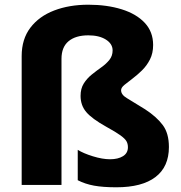

<svg xmlns="http://www.w3.org/2000/svg" viewBox="-20 -785 769 815"><path d="M630 -594Q630 -559 616.5 -532.5Q603 -506 582.5 -486Q562 -466 542 -451Q522 -436 508 -424.5Q494 -413 494 -402Q494 -383 518.5 -368.5Q543 -354 596 -321Q645 -289 671 -254Q697 -219 697 -161Q697 -77 640 -33.5Q583 10 474 10Q417 10 379 3Q341 -4 310 -20V-149Q334 -134 374.5 -121.5Q415 -109 447 -109Q481 -109 502 -122Q523 -135 523 -160Q523 -175 516.5 -186Q510 -197 490.5 -211Q471 -225 431 -247Q370 -281 346 -309.5Q322 -338 322 -378Q322 -409 335.5 -430.5Q349 -452 369.5 -468.5Q390 -485 410.5 -499.5Q431 -514 444.5 -531Q458 -548 458 -571Q458 -599 429.5 -617Q401 -635 355 -635Q301 -635 271 -610Q241 -585 241 -535V0H72V-547Q72 -619 109 -667.5Q146 -716 210 -740.5Q274 -765 355 -765Q434 -765 496.5 -745.5Q559 -726 594.5 -688Q630 -650 630 -594Z"/></svg>

Font: Noto Sans Malayalam ExtraBold
Style: Regular
Weight: 800
Designer: Jelle Bosma - Monotype Design Team
Foundry: Monotype Imaging Inc.
Version: Version 2.104; ttfautohint (v1.8.4.7-5d5b)